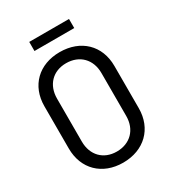

<svg xmlns="http://www.w3.org/2000/svg" viewBox="-202 -957 978 1079"><g transform="rotate(-30 287.0 -417.0)"><path d="M277 9C413 9 505 -80 505 -213V-487C505 -620 413 -708 277 -708C142 -708 51 -620 51 -487V-213C51 -80 142 9 277 9ZM134 -210V-489C134 -577 191 -636 277 -636C364 -636 422 -577 422 -489V-210C422 -122 364 -63 277 -63C191 -63 134 -122 134 -210ZM158 -784H416V-843H158Z"/></g></svg>

Font: Vanilla Cream Book
Style: Regular
Weight: 400
Designer: Jeremy Tribby, Jinavaṁso
Foundry: Tribby Type
Version: Version 1.422;Glyphs 3.1.2 (3151)